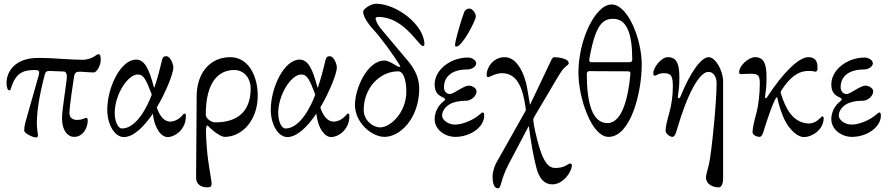

<svg xmlns="http://www.w3.org/2000/svg" viewBox="-20 -721 4773 1031"><path d="M172 17C186 17 185 8 182 -10C180 -23 177 -44 178 -77C180 -126 189 -201 220 -319C224 -334 229 -340 245 -340L323 -337C333 -337 339 -324 339 -312C339 -280 313 -136 313 -86C313 -19 344 14 378 14C428 14 451 -38 451 -72C451 -83 450 -88 441 -88C439 -88 433 -85 425 -82C414 -78 403 -77 391 -77C371 -78 353 -88 353 -113C353 -154 373 -276 377 -305C381 -333 389 -336 411 -336C425 -336 457 -332 484 -332C499 -332 521 -370 521 -399C521 -422 518 -430 508 -430C503 -430 496 -424 485 -417C471 -409 451 -400 423 -400C394 -400 361 -402 326 -404C280 -407 231 -410 185 -410C55 -410 15 -331 15 -276C15 -250 22 -236 30 -236C38 -236 38 -246 40 -251C65 -326 99 -345 168 -345C191 -345 193 -336 188 -317L126 -98C118 -70 110 -47 110 -20C110 -4 158 17 172 17Z M645 15C698 15 754 -42 801 -111C810 -25 849 15 880 15C919 15 978 -25 978 -96C978 -105 979 -111 970 -111C966 -111 964 -107 959 -101C946 -86 921 -68 894 -68C867 -68 840 -89 822 -144C874 -232 911 -329 911 -359C911 -372 897 -419 873 -419C856 -419 853 -411 849 -395C838 -347 825 -299 810 -254C810 -252 809 -251 808 -251C807 -251 807 -252 806 -254C781 -349 757 -401 711 -401C628 -401 556 -252 556 -131C556 -54 595 15 645 15ZM635 -31C614 -31 596 -68 596 -114C596 -212 665 -321 720 -321C752 -321 765 -292 795 -213C771 -147 712 -31 635 -31Z M1091 285C1110 285 1116 283 1116 263C1116 245 1098 164 1091 78C1088 43 1086 7 1086 -22C1086 -36 1089 -47 1093 -47C1094 -47 1096 -47 1097 -45C1120 -20 1165 14 1186 14C1282 14 1364 -77 1364 -208C1364 -310 1316 -414 1216 -414C1105 -414 1036 -325 1036 -204C1036 -129 1033 209 1033 234C1033 269 1061 285 1091 285ZM1136 -64C1112 -64 1085 -86 1085 -105C1085 -290 1160 -345 1238 -345C1292 -345 1326 -300 1326 -246C1326 -131 1265 -64 1136 -64Z M1523 15C1576 15 1632 -42 1679 -111C1688 -25 1727 15 1758 15C1797 15 1856 -25 1856 -96C1856 -105 1857 -111 1848 -111C1844 -111 1842 -107 1837 -101C1824 -86 1799 -68 1772 -68C1745 -68 1718 -89 1700 -144C1752 -232 1789 -329 1789 -359C1789 -372 1775 -419 1751 -419C1734 -419 1731 -411 1727 -395C1716 -347 1703 -299 1688 -254C1688 -252 1687 -251 1686 -251C1685 -251 1685 -252 1684 -254C1659 -349 1635 -401 1589 -401C1506 -401 1434 -252 1434 -131C1434 -54 1473 15 1523 15ZM1513 -31C1492 -31 1474 -68 1474 -114C1474 -212 1543 -321 1598 -321C1630 -321 1643 -292 1673 -213C1649 -147 1590 -31 1513 -31Z M2045 14C2127 14 2226 -81 2231 -235C2234 -321 2188 -374 2157 -410C2111 -464 2053 -534 2021 -572C2011 -585 1997 -610 1997 -622C1997 -628 2007 -630 2011 -630C2050 -630 2085 -618 2114 -600C2190 -555 2233 -474 2251 -474C2256 -474 2259 -477 2259 -482C2259 -588 2109 -701 1999 -701C1972 -701 1930 -673 1930 -658C1930 -627 1967 -582 1978 -570C2024 -522 2094 -424 2129 -367C2131 -364 2129 -362 2124 -362C2122 -362 2119 -362 2116 -364C2102 -372 2066 -396 2045 -396C1951 -396 1886 -244 1886 -158C1886 -61 1977 14 2045 14ZM2021 -37C1983 -37 1933 -74 1933 -131C1933 -249 2020 -338 2118 -338C2155 -338 2162 -264 2162 -230C2162 -118 2078 -37 2021 -37Z M2431 -471C2462 -471 2533 -608 2535 -631C2537 -647 2519 -675 2500 -675C2491 -675 2478 -669 2473 -657C2459 -623 2424 -502 2424 -484C2424 -475 2422 -471 2431 -471ZM2425 14C2504 14 2580 -37 2580 -100C2580 -113 2578 -117 2570 -117C2568 -117 2561 -110 2549 -101C2526 -81 2469 -52 2423 -52C2384 -52 2354 -79 2354 -100C2354 -129 2378 -157 2411 -169C2439 -179 2466 -180 2484 -180C2507 -180 2539 -203 2539 -231C2539 -246 2518 -261 2497 -261C2469 -261 2416 -216 2396 -216C2379 -216 2364 -230 2364 -252C2364 -315 2413 -348 2490 -348C2514 -348 2537 -364 2537 -381C2537 -398 2514 -412 2493 -412C2399 -412 2314 -346 2314 -268C2314 -220 2337 -208 2364 -195C2374 -190 2371 -184 2362 -177C2352 -170 2314 -137 2314 -81C2314 -26 2368 14 2425 14Z M2654 290C2673 290 2666 247 2711 161L2818 -42H2820C2829 28 2843 115 2860 179C2876 240 2904 269 2946 269C3005 269 3051 201 3051 166C3051 161 3045 157 3040 157C3032 157 3013 181 2963 181C2931 181 2898 163 2864 27C2856 -3 2848 -39 2844 -72C2843 -80 2845 -87 2848 -92L2971 -300C2985 -323 2999 -348 3015 -361C3025 -369 3034 -376 3034 -381C3034 -410 2967 -414 2955 -414C2946 -414 2938 -393 2932 -381L2826 -158L2810 -252C2797 -322 2758 -414 2690 -414C2629 -414 2593 -359 2593 -319C2593 -309 2596 -307 2603 -307C2610 -307 2640 -328 2676 -328C2764 -328 2789 -234 2802 -145C2803 -141 2803 -133 2804 -129L2643 157C2632 177 2625 211 2625 225C2625 288 2646 290 2654 290Z M3248 14C3365 14 3426 -220 3426 -375C3426 -510 3352 -697 3264 -697C3177 -697 3086 -507 3086 -331C3086 -196 3156 14 3248 14ZM3154 -387C3147 -387 3143 -394 3144 -400C3176 -586 3215 -620 3272 -620C3348 -620 3375 -537 3375 -400C3375 -393 3370 -387 3363 -387ZM3242 -60C3160 -60 3131 -169 3131 -324C3131 -331 3135 -339 3143 -339L3352 -338C3364 -338 3366 -334 3365 -323C3354 -198 3321 -60 3242 -60Z M3839 285C3855 285 3863 265 3863 235V-284C3863 -340 3823 -414 3785 -414C3748 -414 3690 -341 3635 -205C3630 -193 3628 -194 3625 -194C3622 -194 3619 -197 3620 -201C3625 -238 3628 -255 3628 -307C3628 -376 3615 -414 3566 -414C3531 -414 3488 -359 3488 -327C3488 -317 3491 -315 3498 -315C3505 -315 3514 -328 3545 -328C3584 -328 3593 -313 3593 -256C3593 -204 3585 -156 3575 -119C3564 -80 3554 -41 3554 -20C3554 -1 3580 14 3590 14C3604 14 3610 -8 3616 -28C3669 -211 3734 -335 3784 -335C3810 -335 3828 -310 3828 -274C3828 -169 3800 108 3787 161C3780 191 3771 217 3771 231C3770 266 3805 285 3839 285Z M4296 15C4341 15 4403 -24 4403 -87C4403 -91 4401 -96 4395 -96C4390 -96 4366 -58 4324 -58C4322 -58 4321 -58 4319 -58C4234 -64 4197 -142 4173 -220C4171 -226 4172 -229 4177 -237C4219 -303 4264 -340 4321 -340C4359 -340 4348 -336 4358 -336C4366 -336 4370 -344 4370 -352C4370 -375 4370 -414 4320 -414C4269 -414 4183 -328 4103 -205C4096 -194 4096 -194 4093 -194C4090 -194 4087 -197 4088 -201C4093 -238 4096 -255 4096 -307C4096 -376 4083 -414 4034 -414C3999 -414 3949 -367 3949 -335C3949 -325 3952 -323 3959 -323C3966 -323 3982 -325 4013 -325C4052 -325 4060 -315 4060 -273C4060 -221 4053 -156 4043 -119C4032 -80 4021 -33 4021 -12C4021 7 4048 14 4058 14C4072 14 4078 -8 4084 -28C4090 -50 4139 -199 4152 -199C4153 -199 4154 -198 4154 -196C4161 -160 4178 -106 4197 -70C4221 -24 4263 15 4296 15Z M4555 14C4634 14 4710 -37 4710 -100C4710 -113 4708 -117 4700 -117C4698 -117 4691 -110 4679 -101C4656 -81 4599 -52 4553 -52C4514 -52 4484 -79 4484 -100C4484 -129 4508 -157 4541 -169C4569 -179 4596 -180 4614 -180C4637 -180 4669 -203 4669 -231C4669 -246 4648 -261 4627 -261C4599 -261 4546 -216 4526 -216C4509 -216 4494 -230 4494 -252C4494 -315 4543 -348 4620 -348C4644 -348 4667 -364 4667 -381C4667 -398 4644 -412 4623 -412C4529 -412 4444 -346 4444 -268C4444 -220 4467 -208 4494 -195C4504 -190 4501 -184 4492 -177C4482 -170 4444 -137 4444 -81C4444 -26 4498 14 4555 14Z"/></svg>

Font: EB Garamond
Style: Regular
Weight: 400
Designer: Georg Duffner and Octavio Pardo
Foundry: Georg Duffner
Version: Version 1.000;PS 001.000;hotconv 1.0.88;makeotf.lib2.5.64775